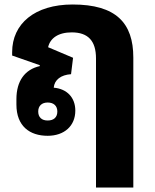

<svg xmlns="http://www.w3.org/2000/svg" viewBox="-20 -595 688 854"><path d="M407 239H573V-339C573 -493 496 -575 303 -575C134 -575 34 -489 34 -363V-348L157 -305V-301C90 -286 53 -234 53 -154V-130C53 -34 112 9 192 9C266 9 315 -35 315 -103C315 -161 278 -200 219 -205C222 -240 251 -262 296 -265L305 -338L194 -385C203 -425 239 -451 299 -451C372 -451 407 -413 407 -335ZM192 -59C166 -59 150 -73 150 -99C150 -124 166 -139 192 -139C219 -139 235 -124 235 -99C235 -73 219 -59 192 -59Z"/></svg>

Font: Noto Sans Thai Looped ExtraBold
Style: Regular
Weight: 800
Designer: Cadson Demak Team
Foundry: Cadson Demak Co., Ltd.
Version: Version 1.001